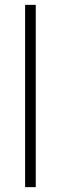

<svg xmlns="http://www.w3.org/2000/svg" viewBox="-20 -770 250 790"><path d="M83.3 -750V0H127.1V-750Z"/></svg>

Font: Manrope Thin
Style: Regular
Weight: 100
Width: 4
Designer: Michael Sharanda
Foundry: Michael Sharanda
Version: Version 2.000;PS 002.000;hotconv 1.0.88;makeotf.lib2.5.64775